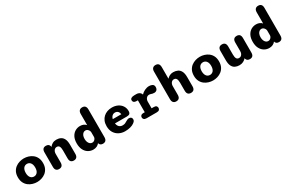

<svg xmlns="http://www.w3.org/2000/svg" viewBox="153 -2130 5265 3509"><g transform="rotate(-30 2785.5 -376.0)"><path d="M310.5 10.5Q264 10.5 217 -3.5Q170 -17.5 131 -47.5Q92 -77.5 68.2 -125Q44.5 -172.5 44.5 -239Q44.5 -305.5 68.2 -352.8Q92 -400 131 -429.8Q170 -459.5 217 -473.5Q264 -487.5 310.5 -487.5Q356.5 -487.5 403.2 -473.5Q450 -459.5 489 -429.8Q528 -400 551.5 -352.8Q575 -305.5 575 -239Q575 -172.5 551.5 -125Q528 -77.5 489 -47.5Q450 -17.5 403.2 -3.5Q356.5 10.5 310.5 10.5ZM310.5 -105.5Q331 -105.5 348.8 -113.5Q366.5 -121.5 380.5 -137.8Q394.5 -154 402.2 -179.2Q410 -204.5 410 -239Q410 -273.5 402.2 -298.5Q394.5 -323.5 380.5 -340Q366.5 -356.5 348.8 -364.2Q331 -372 310.5 -372Q290 -372 271.5 -364.2Q253 -356.5 239.2 -340Q225.5 -323.5 217.5 -298.5Q209.5 -273.5 209.5 -239Q209.5 -204.5 217.5 -179.2Q225.5 -154 239.2 -137.8Q253 -121.5 271.5 -113.5Q290 -105.5 310.5 -105.5Z M1087.5 5Q1005 5 1005 -87.5V-256Q1005 -311.5 989.5 -339.8Q974 -368 937 -368Q919.5 -368 905 -360.5Q890.5 -353 880 -339.2Q869.5 -325.5 863.8 -307.5Q858 -289.5 858 -269V-87.5Q858 5 775.5 5Q694 5 694 -87.5V-393Q694 -485 775.5 -485Q841 -485 853.5 -427.5L854 -414Q876.5 -445.5 912 -466Q947.5 -486.5 995 -486.5Q1046.5 -486.5 1085.8 -466.8Q1125 -447 1147 -401.8Q1169 -356.5 1169 -280V-87.5Q1169 -42.5 1148 -18.8Q1127 5 1087.5 5Z M1700.5 5Q1646.5 5 1628 -40L1627 -51.5Q1605.5 -22 1572 -5.8Q1538.5 10.5 1496.5 10.5Q1439 10.5 1391 -18.2Q1343 -47 1314.5 -102.5Q1286 -158 1286 -239Q1286 -320 1314.5 -375Q1343 -430 1391 -458.2Q1439 -486.5 1496.5 -486.5Q1535.5 -486.5 1566.8 -473Q1598 -459.5 1619 -434.5V-670Q1619 -714.5 1640 -738.2Q1661 -762 1700.5 -762Q1782.5 -762 1782.5 -670V-87.5Q1782.5 5 1700.5 5ZM1619 -181V-286Q1617.5 -306.5 1606.8 -324.5Q1596 -342.5 1579 -354.5Q1562 -366.5 1541 -366.5Q1516.5 -366.5 1496.2 -351.8Q1476 -337 1463.8 -308.5Q1451.5 -280 1451.5 -239Q1451.5 -198.5 1463.8 -169.5Q1476 -140.5 1496.2 -125Q1516.5 -109.5 1541 -109.5Q1561 -109.5 1577.8 -119.2Q1594.5 -129 1605.5 -145.5Q1616.5 -162 1619 -181Z M2165.5 10.5Q2098.5 10.5 2041.5 -18.2Q1984.5 -47 1950.2 -102.8Q1916 -158.5 1916 -239Q1916 -299.5 1935.5 -345.8Q1955 -392 1989.5 -423.5Q2024 -455 2069.5 -471.2Q2115 -487.5 2167 -487.5Q2236.5 -487.5 2290 -461.2Q2343.5 -435 2374 -388.2Q2404.5 -341.5 2404.5 -280.5Q2404.5 -240.5 2385.8 -224Q2367 -207.5 2326 -207.5H2074.5Q2079 -175 2092.8 -152.5Q2106.5 -130 2128.5 -118Q2150.5 -106 2177.5 -106Q2213 -106 2234.5 -115.5Q2256 -125 2273.5 -137Q2290.5 -147.5 2307.5 -154.8Q2324.5 -162 2344 -162Q2369 -162 2385.5 -148Q2402 -134 2402 -107Q2402 -82 2389 -66.8Q2376 -51.5 2356.5 -38Q2326.5 -16 2277 -2.8Q2227.5 10.5 2165.5 10.5ZM2078.5 -295H2260Q2254.5 -333.5 2231.8 -356.8Q2209 -380 2170.5 -380Q2149 -380 2130.5 -370.2Q2112 -360.5 2098.8 -341.8Q2085.5 -323 2078.5 -295Z M2792.5 -112H2838Q2875 -112 2890.8 -96.2Q2906.5 -80.5 2906.5 -56Q2906.5 -32 2890.2 -16Q2874 0 2838 0H2624.5Q2586 0 2569 -16Q2552 -32 2552 -56Q2552 -80.5 2567.5 -96.2Q2583 -112 2613.5 -112H2648.5V-364H2614.5Q2582.5 -364 2565.5 -379.2Q2548.5 -394.5 2548.5 -420Q2548.5 -447 2572 -461.5Q2595.5 -476 2640 -476H2685Q2714.5 -476 2739 -462Q2763.5 -448 2777 -423.5L2780.5 -407Q2813.5 -443 2859.8 -465.2Q2906 -487.5 2954.5 -487.5Q2993 -487.5 3022.8 -470.8Q3052.5 -454 3052.5 -412.5Q3052.5 -373.5 3032 -352.5Q3011.5 -331.5 2977 -331.5Q2956 -331.5 2942 -334.8Q2928 -338 2915 -343Q2905 -346.5 2894.8 -348.5Q2884.5 -350.5 2873.5 -350.5Q2850 -350.5 2831.8 -337Q2813.5 -323.5 2803 -301.2Q2792.5 -279 2792.5 -252Z M3559.5 5Q3477 5 3477 -87.5V-256Q3477 -312.5 3460.8 -340.2Q3444.5 -368 3407.5 -368Q3390.5 -368 3376.2 -360.5Q3362 -353 3351.8 -339.5Q3341.5 -326 3335.8 -308.2Q3330 -290.5 3330 -269.5V-87.5Q3330 5 3248 5Q3208.5 5 3187.2 -18.8Q3166 -42.5 3166 -87.5V-670Q3166 -714.5 3187.2 -738.2Q3208.5 -762 3248 -762Q3330 -762 3330 -670V-425.5Q3353 -452.5 3386.5 -469.5Q3420 -486.5 3461.5 -486.5Q3513 -486.5 3553.8 -467.2Q3594.5 -448 3617.8 -402.8Q3641 -357.5 3641 -280V-87.5Q3641 5 3559.5 5Z M4024.5 10.5Q3978 10.5 3931 -3.5Q3884 -17.5 3845 -47.5Q3806 -77.5 3782.2 -125Q3758.5 -172.5 3758.5 -239Q3758.5 -305.5 3782.2 -352.8Q3806 -400 3845 -429.8Q3884 -459.5 3931 -473.5Q3978 -487.5 4024.5 -487.5Q4070.5 -487.5 4117.2 -473.5Q4164 -459.5 4203 -429.8Q4242 -400 4265.5 -352.8Q4289 -305.5 4289 -239Q4289 -172.5 4265.5 -125Q4242 -77.5 4203 -47.5Q4164 -17.5 4117.2 -3.5Q4070.5 10.5 4024.5 10.5ZM4024.5 -105.5Q4045 -105.5 4062.8 -113.5Q4080.5 -121.5 4094.5 -137.8Q4108.5 -154 4116.2 -179.2Q4124 -204.5 4124 -239Q4124 -273.5 4116.2 -298.5Q4108.5 -323.5 4094.5 -340Q4080.5 -356.5 4062.8 -364.2Q4045 -372 4024.5 -372Q4004 -372 3985.5 -364.2Q3967 -356.5 3953.2 -340Q3939.5 -323.5 3931.5 -298.5Q3923.5 -273.5 3923.5 -239Q3923.5 -204.5 3931.5 -179.2Q3939.5 -154 3953.2 -137.8Q3967 -121.5 3985.5 -113.5Q4004 -105.5 4024.5 -105.5Z M4488.5 -481Q4570 -481 4570 -389V-218.5Q4570 -163.5 4585.8 -135.8Q4601.5 -108 4638 -108Q4663 -108 4680.5 -121Q4698 -134 4707.8 -156.5Q4717.5 -179 4717.5 -207V-389Q4717.5 -481 4799.5 -481Q4881 -481 4881 -389V-83Q4881 8.5 4799.5 8.5Q4740 8.5 4724 -41.5L4722.5 -55.5Q4698 -26 4661.8 -7.8Q4625.5 10.5 4580 10.5Q4529 10.5 4489.8 -8.8Q4450.5 -28 4428.2 -73Q4406 -118 4406 -194.5V-389Q4406 -481 4488.5 -481Z M5414.5 5Q5360.5 5 5342 -40L5341 -51.5Q5319.5 -22 5286 -5.8Q5252.5 10.5 5210.5 10.5Q5153 10.5 5105 -18.2Q5057 -47 5028.5 -102.5Q5000 -158 5000 -239Q5000 -320 5028.5 -375Q5057 -430 5105 -458.2Q5153 -486.5 5210.5 -486.5Q5249.5 -486.5 5280.8 -473Q5312 -459.5 5333 -434.5V-670Q5333 -714.5 5354 -738.2Q5375 -762 5414.5 -762Q5496.5 -762 5496.5 -670V-87.5Q5496.5 5 5414.5 5ZM5333 -181V-286Q5331.5 -306.5 5320.8 -324.5Q5310 -342.5 5293 -354.5Q5276 -366.5 5255 -366.5Q5230.5 -366.5 5210.2 -351.8Q5190 -337 5177.8 -308.5Q5165.5 -280 5165.5 -239Q5165.5 -198.5 5177.8 -169.5Q5190 -140.5 5210.2 -125Q5230.5 -109.5 5255 -109.5Q5275 -109.5 5291.8 -119.2Q5308.5 -129 5319.5 -145.5Q5330.5 -162 5333 -181Z"/></g></svg>

Font: Sono ExtraLight Monospace
Style: Bold
Weight: 700
Version: Version 2.112